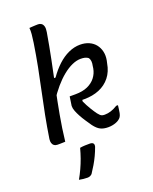

<svg xmlns="http://www.w3.org/2000/svg" viewBox="-181 -851 962 1210"><g transform="rotate(-20 300.0 -245.5)"><path d="M169 -750Q179 -751 189 -751.5Q199 -752 208.5 -752.5Q218 -753 228 -753Q240 -753 249.5 -746.5Q259 -740 263 -726Q267 -712 263 -688Q248 -599 230.5 -513Q213 -427 195 -342Q177 -257 161.5 -172Q146 -87 136 1Q128 1 119 1.5Q110 2 101.5 2Q93 2 84 2Q71 2 62 -4.5Q53 -11 49.5 -22.5Q46 -34 48 -49Q60 -127 74.5 -202Q89 -277 105 -350.5Q121 -424 135.5 -499Q150 -574 162 -652Q167 -685 169 -708.5Q171 -732 169 -750ZM432 -542Q465 -542 491 -530.5Q517 -519 533.5 -498.5Q550 -478 556.5 -450.5Q563 -423 557 -391L553 -373Q544 -320 515 -283.5Q486 -247 441.5 -228.5Q397 -210 341 -210Q337 -210 334 -210Q331 -210 327 -210L326 -200Q339 -171 356 -143Q373 -115 385 -99Q393 -89 399 -83.5Q405 -78 412 -76Q419 -74 429 -74Q450 -74 471.5 -81Q493 -88 515 -102H527Q526 -91 524 -78Q522 -65 520 -52Q517 -37 511 -27.5Q505 -18 494 -11Q487 -6 475.5 -1.5Q464 3 450.5 5.5Q437 8 423 8Q392 8 371 -2.5Q350 -13 329 -41Q316 -60 301.5 -81.5Q287 -103 275.5 -124.5Q264 -146 258 -162Q254 -173 252.5 -180.5Q251 -188 251 -197Q253 -212 255.5 -227Q258 -242 260 -258Q270 -258 279.5 -258Q289 -258 298 -258Q347 -258 380.5 -273Q414 -288 434 -314Q454 -340 460 -373L462 -388Q466 -406 464.5 -420Q463 -434 455 -444Q446 -451 434 -454Q422 -457 405 -457Q378 -457 347.5 -443.5Q317 -430 285.5 -404.5Q254 -379 223.5 -343.5Q193 -308 165 -264L187 -400H217Q247 -443 281.5 -475Q316 -507 354.5 -524.5Q393 -542 432 -542ZM211 69Q229 66 244 65.5Q259 65 277 65Q292 65 299 72Q306 79 302 95Q292 123 279.5 149.5Q267 176 252.5 200.5Q238 225 222 249Q216 255 208.5 258.5Q201 262 191 262Q177 262 163.5 260.5Q150 259 135 256Q152 226 166 195.5Q180 165 191 134Q202 103 211 69Z"/></g></svg>

Font: Rec Mono Semicasual
Style: Italic
Weight: 400
Italic angle: -10°
Version: Version 1.085; ttfautohint (v1.8.4.7-5d5b)